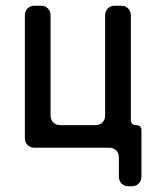

<svg xmlns="http://www.w3.org/2000/svg" viewBox="-20 -517 538 672"><path d="M396 101V34Q396 19 386.5 9.5Q377 0 362 0H101Q86 0 76.5 -9.5Q67 -19 67 -34V-463Q67 -478 76.5 -487.5Q86 -497 101 -497H123Q138 -497 147.5 -487.5Q157 -478 157 -463V-113Q157 -98 166.5 -88.5Q176 -79 191 -79H314Q329 -79 338.5 -88.5Q348 -98 348 -113V-463Q348 -478 357.5 -487.5Q367 -497 382 -497H404Q419 -497 428.5 -487.5Q438 -478 438 -463V-98Q438 -79 457 -79Q475 -79 475 -61V101Q475 116 465.5 125.5Q456 135 441 135H430Q415 135 405.5 125.5Q396 116 396 101Z"/></svg>

Font: Higure Gothic Medium
Style: Regular
Weight: 500
Designer: Yoshimichi Ohira
Foundry: Positype
Version: Version 1.000